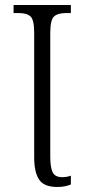

<svg xmlns="http://www.w3.org/2000/svg" viewBox="-20 -734 338 764"><path d="M208 10Q155 10 135.5 -19.5Q116 -49 116 -108V-603Q116 -655 101.5 -668.5Q87 -682 55 -682H34V-714H262V-682H242Q210 -682 195 -668.5Q180 -655 180 -603V-111Q180 -70 189 -49.5Q198 -29 228 -29Q237 -29 245.5 -30.5Q254 -32 262 -35V0Q253 4 239.5 7Q226 10 208 10Z"/></svg>

Font: Noto Serif Condensed Light
Style: Regular
Weight: 300
Width: 3
Designer: Monotype Design Team
Foundry: Monotype Imaging Inc.
Version: Version 2.013